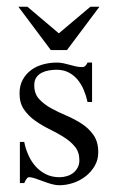

<svg xmlns="http://www.w3.org/2000/svg" viewBox="-20 -530 334 561"><path d="M267.1 -85Q267.1 -63 256.8 -45.4Q246.6 -27.8 230.5 -15.1Q214.4 -2.4 194.1 4.4Q173.8 11.2 153.8 11.2Q142.1 11.2 129.6 7.6Q117.2 3.9 105.5 -0.5Q93.8 -4.9 83.3 -8.5Q72.8 -12.2 64 -12.2Q62 -12.2 59.8 -10Q57.6 -7.8 55.9 -5.1Q54.2 -2.4 53 0.5Q51.8 3.4 50.8 4.9H38.1V-115.2H50.8Q54.7 -95.2 63 -76.7Q71.3 -58.1 84.2 -43.7Q97.2 -29.3 114.5 -20.8Q131.8 -12.2 153.8 -12.2Q165 -12.2 175.5 -15.4Q186 -18.6 194.1 -24.9Q202.1 -31.2 207 -40.5Q211.9 -49.8 211.9 -62Q211.9 -85.4 199 -101.3Q186 -117.2 166.5 -129.4Q147 -141.6 124.5 -152.6Q102.1 -163.6 82.5 -177.5Q63 -191.4 50 -210.2Q37.1 -229 37.1 -256.8Q37.1 -280.3 46.4 -297.1Q55.7 -314 70.8 -325.2Q85.9 -336.4 105.7 -341.8Q125.5 -347.2 146 -347.2Q155.8 -347.2 165 -345.2Q174.3 -343.3 183.6 -340.6Q192.9 -337.9 201.9 -335.9Q210.9 -334 220.2 -334Q226.1 -334 229.7 -337.9Q233.4 -341.8 235.8 -347.2H249V-231.9H235.8Q231.9 -250 224.9 -266.8Q217.8 -283.7 207 -296.9Q196.3 -310.1 180.9 -318.1Q165.5 -326.2 145 -326.2Q134.3 -326.2 122.8 -324.2Q111.3 -322.3 101.8 -317.4Q92.3 -312.5 86.2 -303.7Q80.1 -294.9 80.1 -280.8Q80.1 -256.3 94 -241Q107.9 -225.6 128.7 -214.1Q149.4 -202.6 173.6 -192.4Q197.8 -182.1 218.5 -168.7Q239.3 -155.3 253.2 -135.5Q267.1 -115.7 267.1 -85ZM175.8 -383.8H128.4L33.7 -510.3H60.1L151.9 -432.6L244.1 -510.3H270.5Z"/></svg>

Font: Scheherazade Urdu
Style: Regular
Weight: 400
Designer: SIL International
Foundry: SIL International
Version: Version 1.005 (build 117/117)